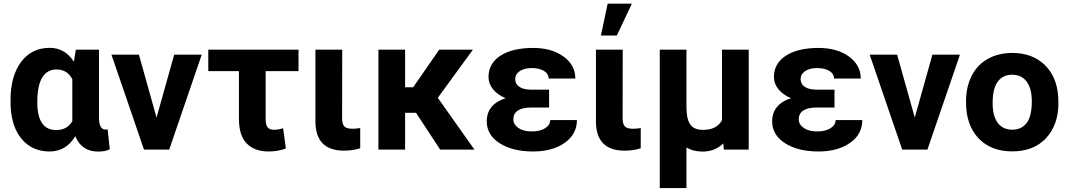

<svg xmlns="http://www.w3.org/2000/svg" viewBox="-20 -791 5648 1015"><path d="M177.2 -250Q177.2 -103.5 277.3 -103.5Q335.4 -103.5 362.3 -150.4V-372.6Q335.4 -423.8 278.3 -423.8Q230 -423.8 203.6 -381.8Q177.2 -339.8 177.2 -250ZM503.4 -528.3V-163.6Q504.9 -106 538.1 -106Q544.9 -106 548.8 -107.9L560.5 -2Q536.1 10.3 499.5 10.3Q411.1 10.3 377.9 -71.3Q330.1 9.8 241.7 9.8Q151.4 9.8 96.2 -54.4Q41 -118.7 36.1 -230.5L35.6 -260.3Q35.6 -388.7 91.3 -463.4Q147 -538.1 242.7 -538.1Q323.2 -538.1 370.6 -464.8L380.9 -528.3Z M714.8 -500.5 807.6 -169.4 900.4 -500.5 900.9 -502H902.8H1043.5H1046.4L1045.4 -499L875 -1.5L874.5 0H873H742.7H741.2L740.7 -1.5L570.3 -499L569.3 -502H572.3H712.9H714.8Z M1558.1 -415H1384.3V-160.2Q1384.3 -131.3 1394.5 -118.2Q1404.8 -105 1428.7 -105Q1451.7 -105 1476.6 -113.3L1491.2 -5.9Q1449.7 9.8 1399.9 9.8Q1326.7 9.8 1285.2 -31.5Q1243.7 -72.8 1243.2 -159.7V-415H1081.1V-528.3H1558.1Z M1789.1 -528.3 1788.6 -165Q1788.6 -135.7 1800 -123Q1811.5 -110.4 1843.3 -110.4Q1864.7 -110.4 1884.3 -114.3V-7.3Q1846.2 5.4 1798.8 5.4Q1649.9 5.4 1647.5 -145.5V-528.3Z M2179.2 -194.8H2121.6V0H1980.5V-528.3H2121.6V-329.6H2164.1L2301.8 -528.3H2480L2294.4 -273.9L2488.3 0H2307.1Z M2553.2 -149.4Q2553.2 -239.3 2652.8 -272Q2610.4 -289.6 2586.4 -319.1Q2562.5 -348.6 2562.5 -383.8Q2562.5 -455.6 2625.7 -496.6Q2689 -537.6 2798.3 -537.6Q2896.5 -537.6 2959 -492.2Q3021.5 -446.8 3021.5 -376H2880.4Q2880.4 -400.9 2855.7 -416Q2831.1 -431.2 2791 -431.2Q2751.5 -431.2 2727.5 -415Q2703.6 -398.9 2703.6 -372.6Q2703.6 -347.2 2725.6 -332Q2747.6 -316.9 2791.5 -316.9H2882.8V-222.7H2789.6Q2693.8 -222.2 2693.8 -159.7Q2693.8 -132.8 2720.5 -114.5Q2747.1 -96.2 2790.5 -96.2Q2835.4 -96.2 2862.1 -113.3Q2888.7 -130.4 2888.7 -156.2H3029.8Q3029.8 -81.1 2964.8 -35.6Q2899.9 9.8 2798.3 9.8Q2689.5 9.8 2621.3 -33.9Q2553.2 -77.6 2553.2 -149.4Z M3272 -528.3 3271.5 -165Q3271.5 -135.7 3283 -123Q3294.4 -110.4 3326.2 -110.4Q3347.7 -110.4 3367.2 -114.3V-7.3Q3329.1 5.4 3281.7 5.4Q3132.8 5.4 3130.4 -145.5V-528.3ZM3192.4 -771.5H3320.3L3240.7 -603H3156.7Z M3608.9 -528.3V-224.1Q3608.9 -162.6 3628.7 -133.5Q3648.4 -104.5 3696.8 -104.5Q3769.5 -104.5 3796.9 -155.8V-528.3H3938V0H3806.6L3803.7 -33.2Q3760.3 10.3 3693.8 10.3Q3644 10.3 3608.9 -11.7V203.1H3467.8V-528.3Z M4062 -149.4Q4062 -239.3 4161.6 -272Q4119.1 -289.6 4095.2 -319.1Q4071.3 -348.6 4071.3 -383.8Q4071.3 -455.6 4134.5 -496.6Q4197.8 -537.6 4307.1 -537.6Q4405.3 -537.6 4467.8 -492.2Q4530.3 -446.8 4530.3 -376H4389.2Q4389.2 -400.9 4364.5 -416Q4339.8 -431.2 4299.8 -431.2Q4260.3 -431.2 4236.3 -415Q4212.4 -398.9 4212.4 -372.6Q4212.4 -347.2 4234.4 -332Q4256.3 -316.9 4300.3 -316.9H4391.6V-222.7H4298.3Q4202.6 -222.2 4202.6 -159.7Q4202.6 -132.8 4229.2 -114.5Q4255.9 -96.2 4299.3 -96.2Q4344.2 -96.2 4370.8 -113.3Q4397.5 -130.4 4397.5 -156.2H4538.6Q4538.6 -81.1 4473.6 -35.6Q4408.7 9.8 4307.1 9.8Q4198.2 9.8 4130.1 -33.9Q4062 -77.6 4062 -149.4Z M4723.1 -500.5 4815.9 -169.4 4908.7 -500.5 4909.2 -502H4911.1H5051.8H5054.7L5053.7 -499L4883.3 -1.5L4882.8 0H4881.3H4751H4749.5L4749 -1.5L4578.6 -499L4577.6 -502H4580.6H4721.2H4723.1Z M5254.9 -359.9Q5227.5 -323.2 5227.5 -246.1Q5227.5 -177.2 5254.9 -141.1Q5281.7 -105.5 5331.5 -105.5Q5379.9 -105.5 5407.2 -140.6Q5434.6 -176.3 5434.6 -255.4Q5434.6 -322.8 5407.2 -359.9Q5379.9 -396 5330.6 -396Q5281.7 -396 5254.9 -359.9ZM5086.9 -249.5V-255.4Q5086.9 -329.6 5115.7 -388.2Q5145 -446.8 5199.7 -478.5Q5255.4 -510.7 5330.6 -511.2Q5436.5 -511.2 5501.7 -449Q5566.9 -386.7 5574.2 -279.8L5575.2 -246.1Q5575.2 -130.9 5509.8 -60.5Q5444.3 9.3 5331.5 9.3Q5218.3 9.3 5152.3 -60.5Q5086.9 -130.4 5086.9 -249.5Z"/></svg>

Font: MAUL Bold
Style: Bold
Weight: 700
Designer: MAUL
Version: Version 1.0; 2020; ttfautohint (v1.8.3)